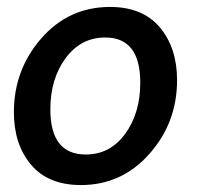

<svg xmlns="http://www.w3.org/2000/svg" viewBox="-20 -523 567 553"><path d="M213 10Q119 10 69.5 -48.5Q20 -107 20 -200Q20 -322 99 -412.5Q178 -503 297 -503Q391 -503 440.5 -444Q490 -385 490 -292Q490 -170 410.5 -80Q331 10 213 10ZM283 -415Q213 -415 169 -355.5Q125 -296 125 -208Q125 -78 227 -78Q297 -78 340.5 -137.5Q384 -197 384 -285Q384 -415 283 -415Z"/></svg>

Font: Cabin
Style: Medium Italic
Weight: 500
Designer: Pablo Impallari
Foundry: Pablo Impallari. www.impallari.com Igino Marini. www.ikern.com
Version: Version 1.005